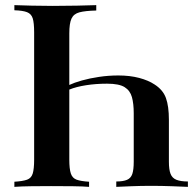

<svg xmlns="http://www.w3.org/2000/svg" viewBox="-20 -728 765 748"><path d="M433 0V-21Q460 -21 475 -27.5Q490 -34 495.5 -50.5Q501 -67 501 -98V-287Q501 -324 494 -349.5Q487 -375 465.5 -388.5Q444 -402 397 -402Q354 -402 315.5 -396Q277 -390 250 -379V-397Q269 -406 299 -414.5Q329 -423 366 -428.5Q403 -434 441 -434Q486 -434 522 -424.5Q558 -415 582 -399Q615 -378 626.5 -346Q638 -314 638 -261V-98Q638 -67 644.5 -50.5Q651 -34 667.5 -27.5Q684 -21 712 -21V0Q691 -1 650 -2.5Q609 -4 569 -4Q529 -4 492 -2.5Q455 -1 433 0ZM36 0V-20Q69 -22 85.5 -28Q102 -34 107.5 -52Q113 -70 113 -106V-602Q113 -639 107.5 -656.5Q102 -674 85.5 -680.5Q69 -687 36 -688V-708Q65 -707 104 -706Q143 -705 185 -705Q234 -705 280 -706Q326 -707 355 -708V-687Q312 -686 289.5 -680Q267 -674 258.5 -655.5Q250 -637 250 -598V-106Q250 -70 256 -52Q262 -34 278.5 -28Q295 -22 327 -20V0Q304 -2 264 -2.5Q224 -3 179 -3Q141 -3 101.5 -2.5Q62 -2 36 0Z"/></svg>

Font: Playfair Display SemiBold
Style: Regular
Weight: 600
Designer: Claus Eggers Sørensen
Foundry: Claus Eggers Sørensen
Version: Version 1.203